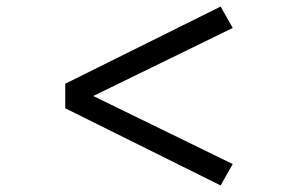

<svg xmlns="http://www.w3.org/2000/svg" viewBox="-20 -554 904 587"><path d="M654.5 -534 691.5 -468.5 265 -260.5 691.5 -52.5 654.5 13 179.5 -223V-298Z"/></svg>

Font: Trispace SemiExpanded
Style: Regular
Weight: 400
Width: 6
Designer: Tyler Finck
Foundry: Etcetera Type Company
Version: Version 1.210; ttfautohint (v1.8.3)